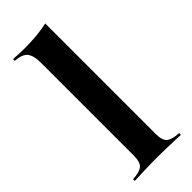

<svg xmlns="http://www.w3.org/2000/svg" viewBox="-212 -663 694 694"><g transform="rotate(-45 135.5 -315.5)"><path d="M17.7 0V-8.9Q52.4 -10.5 66.1 -22.2Q79.8 -33.9 79.8 -66.9V-542.7Q79.8 -578.2 66.9 -594.8Q54 -611.3 17.7 -613.7V-622.6Q32.3 -621.8 46.8 -621Q61.3 -620.2 74.2 -620.2Q107.3 -620.2 136.7 -623Q166.1 -625.8 191.1 -631.5V-66.9Q191.1 -33.1 205.2 -21.8Q219.4 -10.5 253.2 -8.9V0Q241.9 -0.8 223.4 -1.2Q204.8 -1.6 182.3 -2.4Q159.7 -3.2 137.1 -3.2Q104 -3.2 69.4 -2Q34.7 -0.8 17.7 0Z"/></g></svg>

Font: Playfair 144pt
Style: Bold
Weight: 700
Version: Version 2.001;gftools[0.9.30]